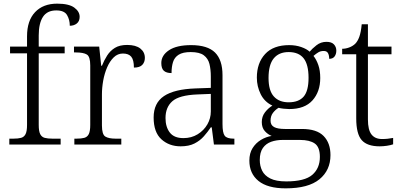

<svg xmlns="http://www.w3.org/2000/svg" viewBox="-20 -791 2197 1051"><path d="M31 0V-32H53Q79 -32 95.5 -36.5Q112 -41 120 -57Q128 -73 128 -107V-499H35V-536H128V-592Q128 -678 172 -724.5Q216 -771 293 -771Q357 -771 386.5 -749.5Q416 -728 416 -699Q416 -675 400.5 -662.5Q385 -650 362 -650Q362 -683 347 -708.5Q332 -734 288 -734Q238 -734 215 -698.5Q192 -663 192 -597V-536H334V-499H192V-107Q192 -73 200 -57Q208 -41 224.5 -36.5Q241 -32 267 -32H312V0Z M387 0V-32H399Q425 -32 441.5 -36.5Q458 -41 466 -57Q474 -73 474 -107V-433Q474 -481 455.5 -492.5Q437 -504 394 -504H385V-536H523L534 -431H538Q550 -461 566.5 -487Q583 -513 609 -529Q635 -545 676 -545Q723 -545 748 -525.5Q773 -506 773 -474Q773 -451 759 -436Q745 -421 713 -421Q713 -463 698.5 -480.5Q684 -498 653 -498Q624 -498 602.5 -477Q581 -456 566.5 -422.5Q552 -389 545 -350Q538 -311 538 -274V-104Q538 -55 556.5 -43.5Q575 -32 613 -32H644V0Z M969 10Q906 10 863.5 -28.5Q821 -67 821 -148Q821 -227 877.5 -265Q934 -303 1051 -307L1134 -310V-372Q1134 -411 1126.5 -441Q1119 -471 1095.5 -488.5Q1072 -506 1024 -506Q981 -506 958 -491.5Q935 -477 927 -451Q919 -425 919 -391Q891 -391 877 -403.5Q863 -416 863 -446Q863 -488 905 -516Q947 -544 1026 -544Q1116 -544 1157 -503.5Q1198 -463 1198 -379V-112Q1198 -64 1210 -48Q1222 -32 1259 -32H1263V0H1151L1139 -94H1134Q1117 -69 1096 -45Q1075 -21 1044.5 -5.5Q1014 10 969 10ZM984 -35Q1028 -35 1062 -56Q1096 -77 1115 -110Q1134 -143 1134 -181V-277L1060 -274Q961 -270 923.5 -237Q886 -204 886 -145Q886 -96 909.5 -65.5Q933 -35 984 -35Z M1544 240Q1445 240 1395 199.5Q1345 159 1345 88Q1345 48 1362.5 20Q1380 -8 1408 -25Q1436 -42 1467 -47Q1446 -55 1429.5 -73.5Q1413 -92 1413 -123Q1413 -153 1430 -175.5Q1447 -198 1471 -213Q1428 -233 1407 -275.5Q1386 -318 1386 -366Q1386 -446 1431 -495Q1476 -544 1563 -544Q1599 -544 1629 -533.5Q1659 -523 1675 -508Q1688 -524 1712 -543Q1736 -562 1767 -562Q1795 -562 1808 -548Q1821 -534 1821 -514Q1821 -495 1811.5 -482Q1802 -469 1782 -469Q1782 -488 1775.5 -500Q1769 -512 1752 -512Q1735 -512 1722.5 -504.5Q1710 -497 1696 -485Q1712 -465 1722.5 -435Q1733 -405 1733 -364Q1733 -289 1690.5 -241.5Q1648 -194 1563 -194Q1551 -194 1532.5 -196Q1514 -198 1505 -201Q1487 -190 1474 -173Q1461 -156 1461 -130Q1461 -106 1480.5 -95.5Q1500 -85 1540 -85H1633Q1714 -85 1751.5 -46.5Q1789 -8 1789 58Q1789 141 1728.5 190.5Q1668 240 1544 240ZM1560 -231Q1615 -231 1642 -262Q1669 -293 1669 -365Q1669 -438 1642 -472Q1615 -506 1560 -506Q1507 -506 1478.5 -471.5Q1450 -437 1450 -364Q1450 -295 1479 -263Q1508 -231 1560 -231ZM1547 202Q1648 202 1689.5 166Q1731 130 1731 68Q1731 14 1703 -5.5Q1675 -25 1622 -25H1527Q1493 -25 1464.5 -15Q1436 -5 1419 19Q1402 43 1402 85Q1402 117 1415 143.5Q1428 170 1459.5 186Q1491 202 1547 202Z M2058 10Q1990 10 1960 -24Q1930 -58 1930 -143V-494H1853V-524Q1872 -524 1891 -531Q1910 -538 1924 -551Q1938 -565 1947 -590Q1956 -615 1960 -658H1994V-536H2123V-494H1994V-137Q1994 -80 2013.5 -55Q2033 -30 2071 -30Q2088 -30 2102 -31.5Q2116 -33 2132 -36V-1Q2118 4 2097.5 7Q2077 10 2058 10Z"/></svg>

Font: Noto Serif Myanmar Light
Style: Regular
Weight: 300
Designer: Ben Mitchell and the Monotype Design Team
Foundry: Monotype Imaging Inc.
Version: Version 2.106; ttfautohint (v1.8.4.7-5d5b)